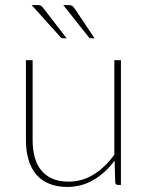

<svg xmlns="http://www.w3.org/2000/svg" viewBox="-20 -731 585 759"><path d="M458 -493V0H446Q437 0 435.5 -10L433 -96Q398 -48.5 350.5 -20.2Q303 8 246 8Q205 8 174.2 -4.8Q143.5 -17.5 123.2 -41.2Q103 -65 92.8 -99.5Q82.5 -134 82.5 -177.5V-493H109V-177.5Q109 -139 117.5 -108.5Q126 -78 143.8 -56.8Q161.5 -35.5 188.2 -24.2Q215 -13 251 -13Q304.5 -13 350.2 -41.2Q396 -69.5 432 -119.5V-493ZM250 -711Q260 -711 264.8 -708.2Q269.5 -705.5 274.5 -698L354 -579.5H341.5Q333.5 -579.5 329.5 -585.5L230 -711ZM127.5 -711Q137.5 -711 142 -708.2Q146.5 -705.5 152 -698L243.5 -579.5H230Q222 -579.5 218 -585.5L105 -711Z"/></svg>

Font: Lato 2
Style: Regular
Weight: 200
Designer: Lukasz Dziedzic with Adam Twardoch and Botio Nikoltchev
Foundry: tyPoland Lukasz Dziedzic
Version: Version 2.015; 2015-08-06; http://www.latofonts.com/